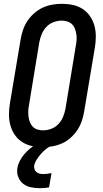

<svg xmlns="http://www.w3.org/2000/svg" viewBox="-20 -763 540 1006"><path d="M205 8Q175 8 147 2Q119 -4 96 -19Q73 -34 57.5 -56.5Q42 -79 34.5 -106Q27 -133 27 -162.5Q27 -192 32 -222L88 -556Q92 -581 100.5 -606Q109 -631 123.5 -653Q138 -675 159 -693.5Q180 -712 204 -723Q228 -734 253.5 -738.5Q279 -743 304 -743Q334 -743 362 -737Q390 -731 413 -716Q436 -701 451.5 -678.5Q467 -656 474.5 -629Q482 -602 482 -572.5Q482 -543 477 -513L421 -179Q417 -154 408.5 -129Q400 -104 385.5 -82Q371 -60 350.5 -41.5Q330 -23 305.5 -12Q281 -1 255.5 3.5Q230 8 205 8ZM205 -80Q227 -80 248.5 -88Q270 -96 286 -113Q302 -130 310.5 -151Q319 -172 323 -193L378 -528Q381 -543 381.5 -558Q382 -573 379.5 -587Q377 -601 372 -614Q367 -627 357 -636.5Q347 -646 333 -650.5Q319 -655 304 -655Q282 -655 260.5 -647Q239 -639 223 -622Q207 -605 198.5 -584Q190 -563 186 -542L131 -207Q128 -192 128 -177Q128 -162 130 -148Q132 -134 137.5 -121Q143 -108 152.5 -98.5Q162 -89 176 -84.5Q190 -80 205 -80ZM188 223Q164 223 141 218Q118 213 101 199.5Q84 186 75.5 164Q67 142 71 118Q74 99 83.5 80.5Q93 62 106.5 46Q120 30 136 16.5Q152 3 170 -8H251L250 0Q233 8 219 19.5Q205 31 193.5 44.5Q182 58 172 73.5Q162 89 159 105Q158 115 161 124Q164 133 171.5 139Q179 145 188 147Q197 149 207 149Q218 149 228.5 147.5Q239 146 250 144L237 219Q225 221 212.5 222Q200 223 188 223Z"/></svg>

Font: Iosevka Term Curly Semibold
Style: Italic
Weight: 600
Italic angle: -9°
Designer: Belleve Invis
Foundry: Belleve Invis
Version: Version 32.3.0